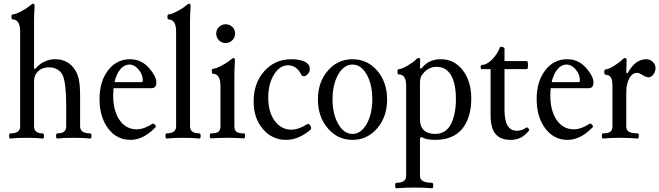

<svg xmlns="http://www.w3.org/2000/svg" viewBox="-20 -745 3565 1038"><path d="M36.1 3.9Q29.3 3.9 29.3 -10Q29.3 -23.9 36.1 -23.9Q88.9 -23.9 88.9 -61V-573.2Q88.9 -640.1 47.9 -640.1Q42 -640.1 42 -653.6Q42 -667 47.9 -667Q61 -667 91.6 -682.4Q122.1 -697.8 141.1 -713.9Q153.8 -725.1 160.2 -725.1Q167 -725.1 167 -710.9Q164.1 -658.2 164.1 -636.2V-374L169.9 -372.1Q214.8 -424.8 277.8 -424.8Q349.6 -424.8 386.2 -366.2Q401.4 -342.3 407.2 -310.3Q413.1 -278.3 413.1 -224.1V-62Q413.1 -23.9 467.8 -23.9Q474.6 -23.9 474.6 -10Q474.6 3.9 467.8 3.9Q434.6 0 378.9 0Q323.2 0 290 3.9Q283.2 3.9 283.2 -10Q283.2 -23.9 290 -23.9Q337.9 -23.9 337.9 -61V-172.9Q337.9 -288.6 320.8 -334Q311.5 -356.4 291.7 -368.7Q272 -380.9 244.1 -380.9Q209 -380.9 186.5 -360.4Q164.1 -339.8 164.1 -307.1V-62Q164.1 -23.9 210.9 -23.9Q217.8 -23.9 217.8 -10Q217.8 3.9 210.9 3.9Q179.2 0 124 0Q67.9 0 36.1 3.9Z M685.1 11.2Q611.3 11.2 564.7 -50.5Q518.1 -112.3 518.1 -210Q518.1 -304.7 564.2 -364.7Q610.4 -424.8 683.1 -424.8Q748 -424.8 791 -371.1Q825.2 -330.6 825.2 -298.8Q825.2 -268.1 798.8 -268.1H593.8Q591.8 -243.7 591.8 -230Q591.8 -146 626.5 -95.9Q661.1 -45.9 718.8 -45.9Q758.3 -45.9 802.7 -75.2Q809.1 -79.6 817.1 -71Q825.2 -62.5 820.8 -57.1Q755.4 11.2 685.1 11.2ZM599.1 -300.8H744.1Q752 -300.8 752 -310.1Q752 -342.3 729.2 -369.1Q706.5 -396 679.2 -396Q651.9 -396 630.4 -370.4Q608.9 -344.7 599.1 -300.8Z M881.3 3.9Q874.5 3.9 874.5 -10Q874.5 -23.9 881.3 -23.9Q932.1 -23.9 932.1 -62V-573.2Q932.1 -640.1 891.1 -640.1Q885.3 -640.1 885.3 -653.6Q885.3 -667 891.1 -667Q904.3 -667 934.8 -682.4Q965.3 -697.8 984.4 -713.9Q997.1 -725.1 1003.4 -725.1Q1010.3 -725.1 1010.3 -710.9Q1007.3 -658.2 1007.3 -636.2V-62Q1007.3 -23.9 1058.1 -23.9Q1064.9 -23.9 1064.9 -10Q1064.9 3.9 1058.1 3.9Q1018.6 0 970.2 0Q919.9 0 881.3 3.9Z M1199.2 -512.2Q1178.2 -512.2 1163.6 -527.3Q1148.9 -542.5 1148.9 -564Q1148.9 -584.5 1163.8 -599.1Q1178.7 -613.8 1199.2 -613.8Q1221.2 -613.8 1236.1 -599.4Q1251 -585 1251 -564Q1251 -542.5 1235.8 -527.3Q1220.7 -512.2 1199.2 -512.2ZM1121.1 2.9Q1114.3 2.9 1114.3 -10.5Q1114.3 -23.9 1121.1 -23.9Q1148.9 -23.9 1160.4 -32.5Q1171.9 -41 1171.9 -62V-278.8Q1171.9 -346.2 1130.9 -346.2Q1125 -346.2 1125 -359.6Q1125 -373 1130.9 -373Q1144 -373 1174.6 -388.4Q1205.1 -403.8 1224.1 -419.9Q1236.8 -431.2 1243.2 -431.2Q1250 -431.2 1250 -417Q1247.1 -364.3 1247.1 -341.8V-62Q1247.1 -41 1258.3 -32.5Q1269.5 -23.9 1298.8 -23.9Q1304.7 -23.9 1304.7 -10.5Q1304.7 2.9 1298.8 2.9Q1253.9 0 1210 0Q1164.1 0 1121.1 2.9Z M1526.9 11.2Q1451.2 11.2 1401.1 -47.6Q1351.1 -106.4 1351.1 -195.8Q1351.1 -295.4 1408.7 -360.1Q1466.3 -424.8 1555.2 -424.8Q1591.8 -424.8 1618.2 -415.3Q1644.5 -405.8 1651.9 -389.2Q1654.8 -383.3 1654.8 -368.2Q1654.8 -357.4 1644.3 -345.2Q1633.8 -333 1624 -333Q1612.3 -333 1607.9 -342.8Q1597.2 -365.7 1578.9 -378.9Q1560.5 -392.1 1538.1 -392.1Q1492.2 -392.1 1461.2 -341.8Q1430.2 -291.5 1430.2 -216.8Q1430.2 -139.6 1465.1 -91.8Q1500 -43.9 1556.2 -43.9Q1593.3 -43.9 1642.1 -74.2Q1646.5 -77.6 1652.8 -72Q1659.2 -66.4 1661.1 -58.6Q1663.1 -50.8 1660.2 -44.9Q1595.2 11.2 1526.9 11.2Z M1698.7 -207Q1698.7 -300.8 1752.2 -362.8Q1805.7 -424.8 1885.7 -424.8Q1965.8 -424.8 2019.3 -362.8Q2072.8 -300.8 2072.8 -207Q2072.8 -113.8 2019.3 -51.3Q1965.8 11.2 1885.7 11.2Q1805.7 11.2 1752.2 -51.3Q1698.7 -113.8 1698.7 -207ZM1885.7 -21Q1931.6 -21 1962.2 -74.7Q1992.7 -128.4 1992.7 -208Q1992.7 -289.1 1962.4 -342.5Q1932.1 -396 1885.7 -396Q1839.4 -396 1808.6 -342.5Q1777.8 -289.1 1777.8 -208Q1777.8 -128.4 1808.6 -74.7Q1839.4 -21 1885.7 -21Z M2123.5 272.9Q2116.2 272.9 2116.2 258.1Q2116.2 243.2 2123.5 243.2Q2175.8 243.2 2175.8 206.1V-282.2Q2175.8 -342.8 2135.7 -342.8Q2128.9 -342.8 2128.9 -356.9Q2128.9 -371.1 2135.7 -371.1Q2150.9 -371.1 2183.3 -390.1Q2215.8 -409.2 2226.6 -420.9Q2235.4 -431.2 2243.7 -431.2Q2251.5 -431.2 2251.5 -424.8Q2250.5 -407.7 2250.5 -376L2257.8 -374Q2295.4 -424.8 2363.8 -424.8Q2436 -424.8 2481.9 -365.2Q2527.8 -305.7 2527.8 -211.9Q2527.8 -107.9 2477.5 -46.9Q2428.2 11.2 2332.5 11.2Q2283.7 11.2 2258.8 -3.9Q2250.5 -3.9 2250.5 11.2V206.1Q2250.5 243.2 2315.4 243.2Q2322.3 243.2 2322.3 258.1Q2322.3 272.9 2315.4 272.9Q2274.4 269 2219.7 269Q2165.5 269 2123.5 272.9ZM2332.5 -21Q2392.1 -21 2419.4 -77.1Q2444.8 -131.3 2444.8 -207Q2444.8 -293.5 2418.2 -338.6Q2391.6 -383.8 2339.8 -383.8Q2290.5 -383.8 2258.8 -335.9Q2250.5 -324.7 2250.5 -292V-98.1Q2250.5 -61.5 2271.7 -41.3Q2293 -21 2332.5 -21Z M2740.2 11.2Q2685.1 11.2 2658.7 -21.2Q2632.3 -53.7 2632.3 -121.1V-371.1H2585.4Q2578.6 -371.1 2578.6 -382.6Q2578.6 -394 2585.4 -394Q2611.3 -394 2640.4 -423.6Q2669.4 -453.1 2682.1 -487.8Q2685.1 -495.1 2696.3 -491.2Q2707.5 -487.8 2707.5 -481.9V-415H2828.1Q2834.5 -415 2834.5 -393.1Q2834.5 -371.1 2828.1 -371.1H2707.5V-152.8Q2707.5 -94.2 2723.9 -66.2Q2740.2 -38.1 2774.4 -38.1Q2802.7 -38.1 2825.2 -55.2Q2830.1 -58.6 2836.4 -51Q2842.8 -43.5 2840.3 -40Q2818.8 -12.7 2795.2 -0.7Q2771.5 11.2 2740.2 11.2Z M3048.3 11.2Q2974.6 11.2 2928 -50.5Q2881.3 -112.3 2881.3 -210Q2881.3 -304.7 2927.5 -364.7Q2973.6 -424.8 3046.4 -424.8Q3111.3 -424.8 3154.3 -371.1Q3188.5 -330.6 3188.5 -298.8Q3188.5 -268.1 3162.1 -268.1H2957Q2955.1 -243.7 2955.1 -230Q2955.1 -146 2989.7 -95.9Q3024.4 -45.9 3082 -45.9Q3121.6 -45.9 3166 -75.2Q3172.4 -79.6 3180.4 -71Q3188.5 -62.5 3184.1 -57.1Q3118.7 11.2 3048.3 11.2ZM2962.4 -300.8H3107.4Q3115.2 -300.8 3115.2 -310.1Q3115.2 -342.3 3092.5 -369.1Q3069.8 -396 3042.5 -396Q3015.1 -396 2993.7 -370.4Q2972.2 -344.7 2962.4 -300.8Z M3239.7 3.9Q3233.9 3.9 3233.9 -10Q3233.9 -23.9 3239.7 -23.9Q3266.6 -23.9 3278.8 -32.2Q3291 -40.5 3291 -62V-287.1Q3291 -340.8 3253.9 -340.8Q3247.1 -340.8 3247.1 -355.5Q3247.1 -370.1 3253.9 -370.1Q3270.5 -370.1 3302.7 -390.9Q3335 -411.6 3346.7 -424.8Q3353 -431.2 3358.9 -431.2Q3367.7 -431.2 3367.7 -419.9Q3365.7 -374 3365.7 -352.1L3373 -349.1Q3414.1 -424.8 3473.6 -424.8Q3494.6 -424.8 3509.3 -410.4Q3523.9 -396 3523.9 -377Q3523.9 -357.9 3512.2 -342.5Q3500.5 -327.1 3485.8 -327.1Q3473.1 -327.1 3452.6 -339.8Q3435.5 -351.1 3423.8 -351.1Q3397.5 -351.1 3381.6 -320.3Q3365.7 -289.6 3365.7 -243.2V-62Q3365.7 -40.5 3380.6 -32.2Q3395.5 -23.9 3427.7 -23.9Q3433.6 -23.9 3433.6 -10Q3433.6 3.9 3427.7 3.9Q3384.8 0 3334 0Q3282.7 0 3239.7 3.9Z"/></svg>

Font: Junicode SmCond
Style: Regular
Weight: 400
Width: 4
Designer: Peter S. Baker
Version: Version 2.206